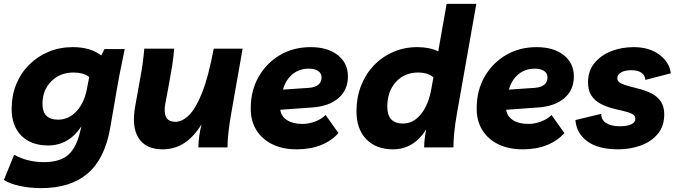

<svg xmlns="http://www.w3.org/2000/svg" viewBox="-32 -760 3481 990"><path d="M180 210Q121 210 69 198.5Q17 187 -12 168L41 38Q109 76 195 76Q275 76 318 40Q361 4 381 -81L388 -109Q323 -10 216 -10Q129 -10 78.5 -60Q28 -110 28 -199Q28 -267 51.5 -325Q75 -383 118 -426Q161 -469 218.5 -493Q276 -517 344 -517Q434 -517 490 -474L507 -507H611Q604 -471 594 -423.5Q584 -376 575 -325L536 -99Q508 59 420 134.5Q332 210 180 210ZM268 -143Q323 -143 364 -188Q405 -233 418 -311L428 -363Q399 -386 347 -386Q277 -386 232 -340.5Q187 -295 187 -224Q187 -143 268 -143Z M807 10Q719 10 682 -49Q645 -108 666 -217L688 -340Q699 -397 704 -435.5Q709 -474 712 -509H866Q863 -468 856 -423Q849 -378 841 -336L821 -229Q812 -184 823.5 -158Q835 -132 873 -132Q908 -132 943 -166.5Q978 -201 1010.5 -283Q1043 -365 1070 -509H1219L1160 -174Q1151 -124 1146 -79Q1141 -34 1141 0H991Q991 -28 995.5 -59Q1000 -90 1007 -119Q929 10 807 10Z M1498 10Q1426 10 1372.5 -16Q1319 -42 1289.5 -90Q1260 -138 1261 -203Q1261 -293 1301.5 -364Q1342 -435 1411.5 -476Q1481 -517 1570 -517Q1657 -517 1709.5 -476Q1762 -435 1762 -366Q1762 -296 1713 -254Q1664 -212 1580 -206L1413 -194Q1418 -160 1448 -140.5Q1478 -121 1527 -121Q1560 -121 1593 -133.5Q1626 -146 1647 -167L1713 -74Q1678 -34 1623.5 -12Q1569 10 1498 10ZM1560 -406Q1511 -406 1476 -377Q1441 -348 1427 -298L1560 -307Q1591 -309 1608.5 -322.5Q1626 -336 1626 -361Q1626 -382 1608.5 -394Q1591 -406 1560 -406Z M1994 10Q1907 10 1856.5 -42.5Q1806 -95 1806 -186Q1806 -257 1829.5 -317.5Q1853 -378 1895.5 -422.5Q1938 -467 1995.5 -492Q2053 -517 2120 -517Q2183 -517 2228 -495L2230 -509L2271 -740H2424L2324 -174Q2315 -124 2310.5 -79Q2306 -34 2306 0H2155Q2155 -22 2158 -46Q2161 -70 2166 -93Q2101 10 1994 10ZM2046 -123Q2100 -123 2139.5 -172.5Q2179 -222 2193 -307L2203 -361Q2175 -386 2124 -386Q2053 -386 2009 -337Q1965 -288 1965 -210Q1965 -123 2046 -123Z M2663 10Q2591 10 2537.5 -16Q2484 -42 2454.5 -90Q2425 -138 2426 -203Q2426 -293 2466.5 -364Q2507 -435 2576.5 -476Q2646 -517 2735 -517Q2822 -517 2874.5 -476Q2927 -435 2927 -366Q2927 -296 2878 -254Q2829 -212 2745 -206L2578 -194Q2583 -160 2613 -140.5Q2643 -121 2692 -121Q2725 -121 2758 -133.5Q2791 -146 2812 -167L2878 -74Q2843 -34 2788.5 -12Q2734 10 2663 10ZM2725 -406Q2676 -406 2641 -377Q2606 -348 2592 -298L2725 -307Q2756 -309 2773.5 -322.5Q2791 -336 2791 -361Q2791 -382 2773.5 -394Q2756 -406 2725 -406Z M3156 10Q3052 10 2996 -31.5Q2940 -73 2935 -141L3068 -173Q3068 -142 3093.5 -125.5Q3119 -109 3163 -109Q3202 -109 3223 -119Q3244 -129 3244 -148Q3244 -164 3226.5 -173Q3209 -182 3181 -188Q3153 -194 3122 -202.5Q3091 -211 3063 -226Q3035 -241 3017.5 -267Q3000 -293 3000 -335Q3000 -394 3033 -434.5Q3066 -475 3119.5 -496Q3173 -517 3235 -517Q3316 -517 3368 -478Q3420 -439 3427 -382L3296 -348Q3290 -398 3222 -398Q3191 -398 3171 -387Q3151 -376 3151 -357Q3151 -340 3168.5 -331Q3186 -322 3213.5 -315Q3241 -308 3272 -299.5Q3303 -291 3330.5 -276.5Q3358 -262 3375.5 -236.5Q3393 -211 3393 -170Q3393 -110 3360 -70Q3327 -30 3272.5 -10Q3218 10 3156 10Z"/></svg>

Font: Livvic
Style: Bold Italic
Weight: 700
Italic angle: -10°
Designer: Jacques Le Bailly, Baron von Fonthausen
Version: Version 1.001; ttfautohint (v1.8.2)